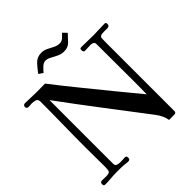

<svg xmlns="http://www.w3.org/2000/svg" viewBox="-230 -1065 1241 1241"><g transform="rotate(-45 390.0 -444.5)"><path d="M772 -721Q772 -708 763.5 -704.5Q755 -701 743.5 -701.5Q732 -702 723 -702Q698 -702 689.5 -696.5Q681 -691 680.5 -678.5Q680 -666 680 -645V-13Q680 -9 675.5 -5Q671 -1 666 -1H615Q611 -24 600.5 -46Q590 -68 576 -86Q471 -224 366 -361.5Q261 -499 159 -638Q159 -493 159 -347Q159 -201 159 -55Q159 -38 173.5 -34Q188 -30 201 -30Q212 -30 222 -31Q232 -32 242 -32Q256 -32 256 -16Q256 -6 252 -1.5Q248 3 237 3Q227 3 218 1.5Q209 0 199 -1Q183 -2 167 -2Q151 -2 134 -2Q108 -2 81.5 0.5Q55 3 29 3Q20 3 17.5 -1Q15 -5 15 -12Q15 -23 19 -27Q23 -31 34 -31Q44 -31 53 -30.5Q62 -30 71 -30Q85 -30 95.5 -34Q106 -38 107 -55Q109 -74 108.5 -93.5Q108 -113 108 -132L107 -253Q107 -357 109 -461.5Q111 -566 111 -671Q111 -694 95.5 -699Q80 -704 62 -704Q55 -704 48 -703Q41 -702 34 -702Q27 -702 21 -705.5Q15 -709 15 -716Q15 -736 33 -736Q59 -736 85 -734.5Q111 -733 136 -733Q156 -733 175.5 -733.5Q195 -734 214 -734Q252 -684 291 -635.5Q330 -587 369 -539Q434 -459 499 -379Q564 -299 630 -220L631 -316Q631 -407 630.5 -498Q630 -589 630 -680Q630 -692 621 -697.5Q612 -703 601 -703Q587 -703 573.5 -702Q560 -701 546 -701Q540 -701 536.5 -706.5Q533 -712 533 -717Q533 -728 535.5 -731.5Q538 -735 550 -735Q576 -735 603 -734Q630 -733 656 -733Q682 -733 708.5 -734.5Q735 -736 761 -736Q772 -736 772 -721ZM550 -862Q528 -838 506.5 -815.5Q485 -793 449 -793Q424 -793 401 -804Q378 -815 358.5 -826Q339 -837 322 -837Q303 -837 285 -820Q267 -803 256 -789L227 -809Q249 -839 273.5 -865.5Q298 -892 338 -892Q362 -892 382.5 -881.5Q403 -871 423.5 -860.5Q444 -850 466 -850Q484 -850 498.5 -863Q513 -876 524 -889Z"/></g></svg>

Font: Kaisei Tokumin Medium
Style: Regular
Weight: 500
Designer: Font-Kai, 金井和夫
Foundry: KAZUO KANAI
Version: Version 5.003